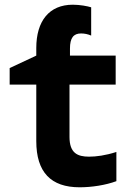

<svg xmlns="http://www.w3.org/2000/svg" viewBox="-20 -785 540 815"><path d="M318 10C369 10 428 1 474 -16V-140C428 -125 388 -120 358 -120C309 -120 275 -135 275 -204V-426H471V-549H277V-579C277 -624 292 -643 324 -643C339 -643 353 -640 367 -634V-754C351 -759 319 -765 289 -765C189 -765 134 -696 134 -581V-549L21 -496V-426H134V-186C134 -54 196 10 318 10Z"/></svg>

Font: Noto Sans Mono ExtraCondensed ExtraBold
Style: Regular
Weight: 800
Width: 2
Designer: Monotype Design Team
Foundry: Monotype Imaging Inc.
Version: Version 2.014